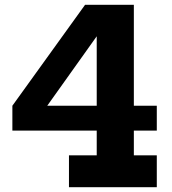

<svg xmlns="http://www.w3.org/2000/svg" viewBox="-20 -779 716 799"><path d="M537 -759V-132.5H632.5V0H267V-132.5H382.5V-676L334 -759ZM632.5 -339V-235.5H31.5V-339ZM334 -759 444.5 -715 136 -282 31.5 -339Z"/></svg>

Font: Hepta Slab ExtraLight
Style: Bold
Weight: 700
Version: Version 1.102